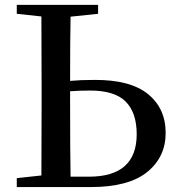

<svg xmlns="http://www.w3.org/2000/svg" viewBox="-20 -757 714 777"><path d="M265.6 -42H339.8Q533.2 -42 533.2 -213.9Q533.2 -300.8 488.8 -345.7Q444.3 -390.6 344.7 -390.6Q301.8 -390.6 263.7 -387.7V-342.8Q263.7 -140.6 265.6 -42ZM377 -701.2 265.6 -689.5Q263.7 -600.6 263.7 -429.7Q305.7 -433.6 361.3 -433.6Q506.8 -434.6 578.6 -376.5Q650.4 -318.4 650.4 -218.8Q650.4 -121.1 575.2 -60.5Q500 0 347.7 0H47.9V-36.1L147.5 -46.9Q148.4 -144.5 148.4 -342.8V-393.6Q148.4 -592.8 147.5 -690.4L47.9 -701.2V-737.3H377Z"/></svg>

Font: GenYoMin TW TTF SemiBold
Style: Regular
Weight: 600
Version: Version 1.300